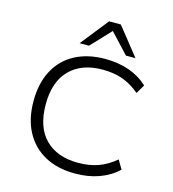

<svg xmlns="http://www.w3.org/2000/svg" viewBox="-134 -1050 1055 1169"><g transform="rotate(15 393.5 -465.5)"><path d="M446 9Q336 9 256 -34.5Q176 -78 132.5 -159Q89 -240 89 -353Q89 -465 132 -546Q175 -627 255.5 -670Q336 -713 446 -713Q529 -713 597 -689Q665 -665 715 -618L682 -562Q630 -606 574 -626Q518 -646 447 -646Q316 -646 241 -571Q166 -496 166 -352Q166 -209 240.5 -134Q315 -59 447 -59Q518 -59 574 -79Q630 -99 682 -143L715 -87Q665 -40 597 -15.5Q529 9 446 9ZM269 -765 408 -940H482L621 -765H561L445 -889L328 -765Z"/></g></svg>

Font: Nunito Sans 7pt SemiExpanded Light
Style: Regular
Weight: 300
Width: 6
Designer: Vernon Adams
Foundry: Vernon Adams
Version: Version 3.101;gftools[0.9.27]